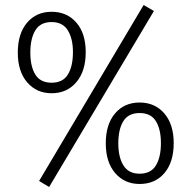

<svg xmlns="http://www.w3.org/2000/svg" viewBox="-20 -723 763 766"><path d="M594 -679 176 23 136 -1 553 -703ZM322 -515Q322 -439 284.5 -395Q247 -351 186 -351Q126 -351 88.5 -394.5Q51 -438 51 -513Q51 -589 88 -632.5Q125 -676 186 -676Q247 -676 284.5 -633Q322 -590 322 -515ZM101 -513Q101 -458 121 -425.5Q141 -393 186 -393Q231 -393 251 -426Q271 -459 271 -515Q271 -569 250.5 -602Q230 -635 186 -635Q141 -635 121 -602Q101 -569 101 -513ZM673 -152Q673 -76 636 -32.5Q599 11 537 11Q477 11 439.5 -32.5Q402 -76 402 -151Q402 -227 439 -270.5Q476 -314 537 -314Q598 -314 635.5 -270.5Q673 -227 673 -152ZM452 -151Q452 -96 472.5 -63Q493 -30 537 -30Q582 -30 602 -63Q622 -96 622 -152Q622 -207 602 -239.5Q582 -272 537 -272Q492 -272 472 -239.5Q452 -207 452 -151Z"/></svg>

Font: Fira Sans Condensed Light
Style: Regular
Weight: 300
Width: 3
Designer: bBox Type GmbH & Carrois Corporate GbR & Edenspiekermann AG
Foundry: bBox Type GmbH & Carrois Corporate GbR & Edenspiekermann AG
Version: Version 4.301